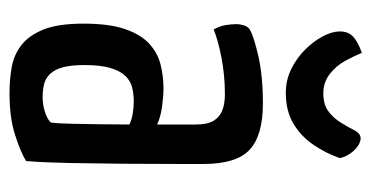

<svg xmlns="http://www.w3.org/2000/svg" viewBox="-204 -548 763 394"><g transform="rotate(90 177.0 -351.5)"><path d="M172 10Q144 10 118.5 5.5Q93 1 73 -14.5Q53 -30 41 -60Q29 -90 29 -142Q29 -194 40 -226.5Q51 -259 70 -276.5Q89 -294 113 -300Q137 -306 162 -306Q178 -306 199.5 -303Q221 -300 236 -293Q236 -293 236 -307Q236 -321 236 -339.5Q236 -358 236 -372Q236 -396 228.5 -408.5Q221 -421 207.5 -426.5Q194 -432 174 -432Q135 -432 99 -425Q63 -418 41 -409Q34 -421 32 -433.5Q30 -446 30 -456Q30 -463 32.5 -471Q35 -479 41 -483Q54 -491 95 -500.5Q136 -510 193 -510Q258 -510 287.5 -483Q317 -456 317 -388V-335Q317 -278 316.5 -220.5Q316 -163 315 -112.5Q314 -62 311 -24Q291 -12 256 -1Q221 10 172 10ZM180 -58Q196 -58 211 -63Q226 -68 232 -75Q234 -91 234.5 -119Q235 -147 235.5 -178Q236 -209 236 -236Q226 -241 212.5 -243Q199 -245 189 -245Q173 -245 159.5 -241.5Q146 -238 136 -227.5Q126 -217 120 -197Q114 -177 114 -144Q114 -117 118.5 -100Q123 -83 132 -73.5Q141 -64 153 -61Q165 -58 180 -58ZM171 -557Q145 -557 122.5 -568Q100 -579 82.5 -596.5Q65 -614 55 -633Q45 -652 45 -668Q45 -685 55.5 -695Q66 -705 89 -713Q95 -698 105 -679.5Q115 -661 132 -647.5Q149 -634 172 -634Q195 -634 209 -644.5Q223 -655 232.5 -670.5Q242 -686 249 -700Q257 -713 269 -710Q281 -707 291.5 -694.5Q302 -682 305 -668Q295 -639 277.5 -613.5Q260 -588 234 -572.5Q208 -557 171 -557Z"/></g></svg>

Font: Yanone Kaffeesatz
Style: Regular
Weight: 400
Designer: Yanone (Cyrillic: Daniel Pouzeot, Huerta Tipografica, and Cyreal)
Foundry: Yanone
Version: Version 2.003